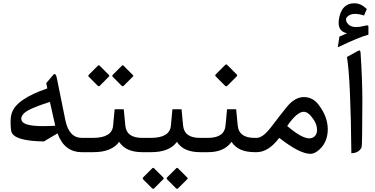

<svg xmlns="http://www.w3.org/2000/svg" viewBox="-20 -936 2307 1181"><path d="M508.8 0H483.4Q375.5 0 334 -115.7L250 -65.9H249.5Q64.5 -68.8 49.8 -127.4Q45.4 -145 44.9 -187Q44.9 -215.3 51.8 -238.3Q77.6 -326.2 271 -392.1L264.6 -424.8L304.2 -471.7Q310.5 -479 313 -480Q323.7 -484.9 329.6 -455.6L381.8 -197.8Q403.8 -87.9 483.9 -87.9H508.8Q520.5 -87.9 520.5 -49.8V-37.6Q520.5 0 508.8 0ZM114.3 -191.9Q129.9 -160.2 246.1 -160.2Q266.1 -160.2 289.6 -161.1L319.8 -162.6L287.1 -309.1Q154.8 -267.6 127 -238.3Q110.8 -221.7 110.8 -206.1Q110.8 -198.7 114.3 -191.9Z M741.2 -408.7Q734.9 -402.3 728 -408.7L673.8 -463.4Q667.5 -469.7 674.3 -476.6L729.5 -531.7Q734.9 -537.1 740.2 -531.7L798.3 -473.6Q802.7 -469.7 796.9 -464.4ZM593.3 -531.7 650.9 -474.1Q654.8 -469.2 649.4 -464.4L594.2 -408.7Q587.4 -402.3 581.1 -408.7L526.4 -463.4Q520 -469.7 526.9 -476.6L582 -531.7Q587.4 -537.1 593.3 -531.7ZM503.4 -87.9H552.2Q668.9 -87.9 675.8 -163.1L685.1 -263.7H741.2L751 -162.6Q758.3 -87.9 854.5 -87.9H864.3Q876 -87.9 876 -49.8V-37.6Q876 0 864.3 0H855.5Q752.9 0 712.9 -63.5Q667 0 554.7 0H503.4Q476.6 0 476.6 -37.6V-49.8Q476.6 -87.9 503.4 -87.9Z M1075.7 222.2Q1069.3 228.5 1062.5 222.2L1008.3 167.5Q1002 161.1 1008.8 154.3L1064 99.1Q1069.3 93.8 1074.7 99.1L1132.8 157.2Q1137.2 161.1 1131.3 166.5ZM927.7 99.1 985.4 156.7Q989.3 161.6 983.9 166.5L928.7 222.2Q921.9 228.5 915.5 222.2L860.8 167.5Q854.5 161.1 861.3 154.3L916.5 99.1Q921.9 93.8 927.7 99.1ZM858.9 -87.9H907.7Q1024.4 -87.9 1031.2 -163.1L1040.5 -263.7H1096.7L1106.4 -162.6Q1113.8 -87.9 1210 -87.9H1219.7Q1231.4 -87.9 1231.4 -49.8V-37.6Q1231.4 0 1219.7 0H1210.9Q1108.4 0 1068.4 -63.5Q1022.5 0 910.2 0H858.9Q832 0 832 -37.6V-49.8Q832 -87.9 858.9 -87.9Z M1367.2 -163.1Q1367.2 -163.1 1376.5 -263.7H1432.6L1442.4 -162.6Q1449.7 -87.9 1545.9 -87.9H1555.7Q1567.4 -87.9 1567.4 -49.8V-37.6Q1567.4 0 1555.7 0H1546.9Q1444.3 0 1404.3 -63.5Q1358.4 0 1260.7 0H1214.4Q1187.5 0 1187.5 -37.6V-49.8Q1187.5 -87.9 1214.4 -87.9H1258.3Q1360.4 -87.9 1367.2 -163.1ZM1377 -537.1 1437.5 -476.6Q1441.4 -472.2 1436 -466.3L1378.4 -408.2Q1371.1 -401.9 1364.3 -408.7L1307.6 -465.3Q1300.8 -472.2 1307.6 -479L1365.7 -537.1Q1371.6 -542.5 1377 -537.1Z M1550.8 -87.9H1558.6Q1597.2 -87.9 1647.9 -154.8Q1707.5 -232.9 1742.7 -276.4Q1793 -338.9 1849.1 -338.9Q1903.8 -338.9 1939.5 -292Q1996.1 -218.3 1996.1 -141.6Q1996.1 -65.4 1947.8 -19Q1917 10.3 1890.1 10.3Q1822.8 10.3 1697.8 -87.9Q1630.9 0 1559.1 0H1550.8Q1523.9 0 1523.9 -37.6V-49.8Q1523.9 -87.9 1550.8 -87.9ZM1746.6 -161.1Q1835 -85 1882.8 -85Q1903.3 -85 1916.7 -98.9Q1930.2 -112.8 1930.2 -136.2Q1930.2 -170.9 1906.7 -204.1Q1876 -248.5 1848.6 -248.5Q1806.6 -248.5 1746.6 -161.1Z M2141.2 6.3Q2136.9 -449.2 2114.2 -585.6L2184.2 -624.2Q2196.3 -630.9 2197.8 -611.8Q2208.4 -454.1 2208.9 -320.3Q2208.4 -37.7 2204.1 -29.3Q2186.7 5.8 2141.2 6.3ZM2057.6 -645 2067.9 -710.9Q2091.3 -721.2 2114.7 -731.4Q2063 -742.2 2063 -795.4Q2063 -803.2 2064 -812.5Q2078.1 -916 2161.6 -916Q2162.6 -916 2163.1 -915.5Q2199.7 -915.5 2236.3 -880.4L2219.2 -840.8Q2187.5 -850.6 2164.1 -850.6Q2129.4 -850.6 2112.8 -829.1Q2105 -818.4 2110.8 -804.2Q2125.5 -769.5 2171.4 -769.5Q2192.4 -769.5 2219.2 -776.4Q2246.1 -783.7 2246.1 -774.9V-722.7Q2189.5 -708 2057.6 -645Z"/></svg>

Font: Sahel WOL
Style: WOL
Weight: 400
Foundry: Saber Rastikerdar (saber.rastikerdar@gmail.com)
Version: Version 1.0.0-alpha22